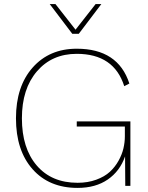

<svg xmlns="http://www.w3.org/2000/svg" viewBox="-20 -908 725 938"><path d="M365 -743H333L223 -888H251L349 -763L447 -888H475ZM355 -315H617V0H592L591 -144Q566 -72 506.5 -31Q447 10 359 10Q220 10 139 -81.5Q58 -173 58 -330Q58 -486 139.5 -578Q221 -670 355 -670Q557 -670 612 -500L587 -487Q537 -645 355 -645Q234 -645 160.5 -559.5Q87 -474 87 -330Q87 -184 159.5 -99.5Q232 -15 359 -15Q409 -15 450 -30Q491 -45 516.5 -68.5Q542 -92 559 -122.5Q576 -153 583 -183Q590 -213 590 -242V-290H355Z"/></svg>

Font: Elaine Sans ExtraLight
Style: Regular
Weight: 275
Designer: Wei Huang
Foundry: Wei Huang
Version: Version 2.001;December 24, 2019;FontCreator 12.0.0.2547 64-b